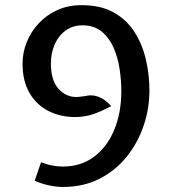

<svg xmlns="http://www.w3.org/2000/svg" viewBox="-20 -732 686 762"><path d="M229.5 10Q205 10 176 4Q147 -2 117.5 -14.5L143 -88Q167.5 -78.5 189.2 -74.8Q211 -71 229.5 -71Q301 -71 353 -109.8Q405 -148.5 433.2 -216.2Q461.5 -284 461.5 -370.5Q461.5 -411 455 -456.2Q448.5 -501.5 431.5 -541.2Q414.5 -581 384.2 -606.2Q354 -631.5 307.5 -631.5Q270 -631.5 241.8 -611.8Q213.5 -592 197.8 -557.5Q182 -523 182 -479.5Q182 -414 211.5 -380.5Q241 -347 282.5 -347Q288.5 -347 296.8 -348Q305 -349 316.5 -350.5Q341 -356.5 361.5 -350.8Q382 -345 397.2 -333.2Q412.5 -321.5 421.5 -311Q372.5 -285 341.2 -276.2Q310 -267.5 278.5 -267.5Q219 -267.5 171.8 -291.8Q124.5 -316 97 -363.2Q69.5 -410.5 69.5 -479.5Q69.5 -523 86 -564.5Q102.5 -606 133.5 -639.2Q164.5 -672.5 207.5 -692Q250.5 -711.5 304.5 -711.5Q379.5 -711.5 431 -682.8Q482.5 -654 513.8 -605Q545 -556 559 -495.8Q573 -435.5 573 -372.5Q573 -301 550 -233Q527 -165 482.8 -110Q438.5 -55 374.8 -22.5Q311 10 229.5 10Z"/></svg>

Font: Expletus Sans Medium
Style: Regular
Weight: 500
Version: Version 7.500